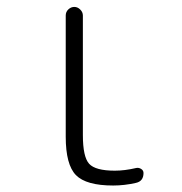

<svg xmlns="http://www.w3.org/2000/svg" viewBox="-20 -540 540 569"><path d="M315.4 9.8Q235.4 9.8 205.1 -21Q174.8 -51.8 174.8 -134.8V-494.1Q174.8 -504.9 182.6 -512.2Q190.4 -519.5 200.2 -519.5Q210 -519.5 217.8 -511.7Q225.6 -503.9 225.6 -494.1V-139.6Q225.6 -75.2 244.1 -54.7Q262.7 -34.2 320.3 -34.2Q349.6 -34.2 382.8 -42Q390.6 -43.9 397.9 -39.6Q405.3 -35.2 405.3 -27.3Q405.3 -2.9 382.8 2Q348.6 9.8 315.4 9.8Z"/></svg>

Font: Rounded Mgen+ 1mn light
Style: Regular
Weight: 200
Designer: [Source Han Sans]
Ryoko NISHIZUKA  (kana & ideographs); Paul D. Hunt (Latin, Greek & Cyrillic); Wenlong ZHANG  (bopomofo
Version: Version 1.059.20150602